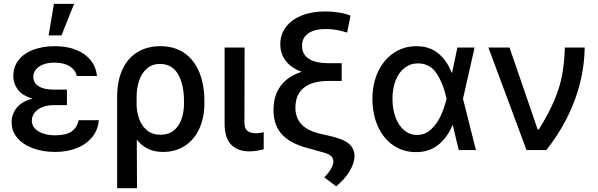

<svg xmlns="http://www.w3.org/2000/svg" viewBox="-20 -776 3092 993"><path d="M148.9 -266.1Q95.7 -280.8 72.3 -312.3Q48.8 -343.8 48.8 -381.8Q48.8 -430.2 76.2 -465.3Q103.5 -500.5 152.3 -518.8Q201.2 -537.1 264.6 -537.1Q325.7 -537.1 372.8 -518.6Q419.9 -500 448.2 -465.3Q476.6 -430.7 481.4 -382.8H377Q370.1 -415 339.8 -433.6Q309.6 -452.1 261.7 -452.1Q228.5 -452.1 203.6 -442.6Q178.7 -433.1 165.5 -416.5Q152.3 -399.9 152.3 -378.9Q152.3 -347.7 179.7 -330.1Q207 -312.5 258.8 -312.5H326.2V-232.4H258.8Q226.1 -232.4 200 -222.2Q173.8 -211.9 159.2 -193.4Q144.5 -174.8 144.5 -151.4Q144.5 -129.9 159.4 -112.8Q174.3 -95.7 201.9 -85.9Q229.5 -76.2 265.6 -76.2Q319.8 -76.2 348.9 -95.2Q377.9 -114.3 386.7 -154.3H491.2Q486.8 -104 456.8 -66.9Q426.8 -29.8 377.2 -10Q327.6 9.8 265.6 9.8Q201.2 9.8 149.9 -9.3Q98.6 -28.3 69.3 -63.2Q40 -98.1 40 -143.6Q40 -184.6 65.7 -217.8Q91.3 -251 148.9 -266.1ZM258.8 -755.9H363.3L297.9 -592.8H231.4Z M809.6 -537.1Q883.3 -537.1 934.6 -501Q985.8 -464.8 1011.5 -400.6Q1037.1 -336.4 1037.1 -252V-242.2Q1037.1 -168 1011 -110.8Q984.9 -53.7 936.5 -22Q888.2 9.8 823.2 9.8Q778.3 9.8 745.1 -6.3Q711.9 -22.5 687.5 -53.7L688.5 197.3H585.9V-274.4Q585.9 -359.9 614.3 -418.9Q642.6 -478 692.9 -507.6Q743.2 -537.1 809.6 -537.1ZM686.5 -230Q688 -193.4 700.4 -159.2Q712.9 -125 740.2 -102.1Q767.6 -79.1 810.5 -79.1Q852.1 -79.1 879.2 -101.3Q906.2 -123.5 918.9 -160.2Q931.6 -196.8 931.6 -242.2V-252Q931.6 -338.9 900.9 -392.1Q870.1 -445.3 807.6 -445.3Q766.1 -445.3 738.8 -420.7Q711.4 -396 698.7 -356.4Q686 -316.9 686.5 -271.5Z M1245.1 -530.3 1244.1 -143.6Q1244.1 -111.3 1259.8 -99.1Q1275.4 -86.9 1302.7 -86.9Q1314 -86.9 1325.2 -88.6Q1336.4 -90.3 1343.8 -92.8V-3.9Q1305.2 6.8 1268.6 6.8Q1209.5 6.8 1175.5 -27.8Q1141.6 -62.5 1141.6 -137.7V-530.3Z M1666 -626Q1606.4 -626 1574.2 -603.3Q1542 -580.6 1542 -539.1Q1542 -495.1 1577.1 -472.2Q1612.3 -449.2 1677.7 -449.2H1747.1V-357.4H1679.7Q1595.7 -357.4 1551.8 -322.5Q1507.8 -287.6 1507.8 -218.8Q1507.8 -167.5 1538.6 -134Q1569.3 -100.6 1629.9 -85.9L1684.6 -73.2Q1753.4 -58.1 1783.4 -33.4Q1813.5 -8.8 1813.5 31.2Q1813 68.8 1787.1 111.1Q1761.2 153.3 1718.8 187.5L1657.2 141.6Q1683.6 113.3 1693.8 93.8Q1704.1 74.2 1704.1 59.6Q1704.1 40 1689.2 28.6Q1674.3 17.1 1638.7 8.8L1590.8 -4.9Q1489.3 -28.3 1441.9 -76.9Q1394.5 -125.5 1394.5 -207Q1394.5 -282.2 1431.6 -332Q1468.8 -381.8 1540 -404.8Q1486.8 -424.3 1458.3 -460.7Q1429.7 -497.1 1429.7 -546.9Q1429.7 -597.7 1458.7 -636.2Q1487.8 -674.8 1540.3 -695.8Q1592.8 -716.8 1662.1 -716.8Q1698.2 -716.8 1732.4 -711.2Q1766.6 -705.6 1793 -695.3L1775.4 -607.4Q1743.2 -617.7 1717.8 -621.8Q1692.4 -626 1666 -626Z M1906.2 -265.6Q1906.2 -344.2 1935.8 -406.2Q1965.3 -468.3 2017.1 -502.7Q2068.8 -537.1 2133.8 -537.1Q2200.7 -537.1 2245.8 -500.7Q2291 -464.4 2316.4 -399.4H2317.9L2345.7 -530.3H2434.6L2374.5 -265.1L2441.4 0H2352.5L2321.8 -128.9H2320.3Q2293.5 -64.5 2246.8 -26.9Q2200.2 10.7 2131.8 10.7Q2065.4 10.7 2014.2 -24.2Q1962.9 -59.1 1934.6 -122.1Q1906.2 -185.1 1906.2 -265.6ZM2136.7 -78.1Q2179.7 -78.1 2210.9 -108.2Q2242.2 -138.2 2260.7 -179.9Q2279.3 -221.7 2289.1 -263.7L2289.6 -265.1L2289.1 -266.6Q2274.9 -337.9 2240.2 -393.1Q2205.6 -448.2 2141.6 -448.2Q2102.5 -448.2 2072.5 -425Q2042.5 -401.9 2026.1 -360.1Q2009.8 -318.4 2009.8 -264.6Q2009.8 -211.9 2025.6 -169.2Q2041.5 -126.5 2070.3 -102.3Q2099.1 -78.1 2136.7 -78.1Z M2505.9 -530.3H2615.2L2760.7 -106.4H2766.6Q2818.8 -190.4 2847.2 -257.8Q2875.5 -325.2 2887.2 -387.9Q2898.9 -450.7 2901.4 -530.3H3003.9Q3002.4 -393.6 2952.4 -258.1Q2902.3 -122.6 2805.7 0H2703.1Z"/></svg>

Font: Pretendard JP Medium
Style: Regular
Weight: 500
Designer: Base glyphs from Inter by Rasmus Andersson; Hangeul glyphs from Noto Sans CJK(Source Han Sans) by Jang Soo-young and Kan
Foundry: Kil Hyung-jin
Version: Version 1.309